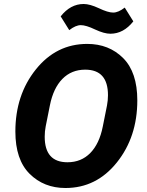

<svg xmlns="http://www.w3.org/2000/svg" viewBox="-20 -930 735 962"><path d="M533 -761Q502 -761 457 -782Q411 -804 385 -804Q359 -804 327 -779L284 -848Q333 -910 399 -910Q430 -910 475 -889Q521 -867 547 -867Q573 -867 605 -892L648 -823Q599 -761 533 -761ZM308 12Q200 12 128.5 -59Q57 -130 57 -271Q57 -454 159.5 -582Q262 -710 417 -710Q526 -710 597 -639Q668 -568 668 -427Q668 -244 565.5 -116Q463 12 308 12ZM318 -117Q387 -117 432.5 -163.5Q478 -210 495 -296L516 -401Q521 -427 521 -453Q521 -581 407 -581Q338 -581 292.5 -534.5Q247 -488 230 -402L209 -297Q204 -272 204 -245Q204 -117 318 -117Z"/></svg>

Font: Aneliza
Style: Bold Italic
Weight: 700
Italic angle: -11.31°
Designer: Mike Abbink, Paul van der Laan, Pieter van Rosmalen
Foundry: Bold Monday
Version: Version 3.0